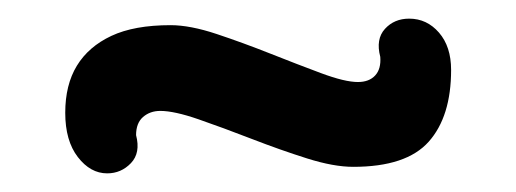

<svg xmlns="http://www.w3.org/2000/svg" viewBox="-20 -426 554 206"><path d="M359 -247Q338 -247 309.5 -256Q281 -265 250 -277Q219 -289 193 -298Q167 -307 152 -307Q141 -307 133.5 -300.5Q126 -294 126 -281Q131 -262 120.5 -251Q110 -240 95 -240Q77 -240 63.5 -257.5Q50 -275 50 -305Q50 -335 62.5 -355.5Q75 -376 99.5 -387.5Q124 -399 163 -399Q184 -399 212.5 -389.5Q241 -380 270 -368.5Q299 -357 324.5 -347.5Q350 -338 364 -338Q376 -338 382.5 -345Q389 -352 388 -365Q383 -384 393 -395Q403 -406 419 -406Q438 -406 451 -391Q464 -376 464 -351Q464 -301 440 -274Q416 -247 359 -247Z"/></svg>

Font: Quicksand Light SemiBold
Style: Regular
Weight: 600
Version: Version 3.006